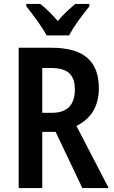

<svg xmlns="http://www.w3.org/2000/svg" viewBox="-20 -957 579 977"><path d="M217 -777H332C354 -821 403 -886 435 -925V-937H363C333 -911 306 -888 274 -850C244 -885 212 -916 185 -937H114V-925C146 -885 195 -819 217 -777ZM242 -714H75V0H195V-286H263L399 0H533L369 -316C441 -352 483 -413 483 -508C483 -646 406 -714 242 -714ZM239 -611C322 -611 361 -579 361 -502C361 -423 322 -383 244 -383H195V-611Z"/></svg>

Font: Noto Sans Thai Cond SemBd
Style: Regular
Weight: 600
Width: 3
Designer: Monotype Design Team
Foundry: Monotype Imaging Inc.
Version: Version 2.002